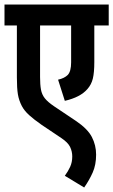

<svg xmlns="http://www.w3.org/2000/svg" viewBox="-20 -642 503 853"><path d="M463 -529H399V-366Q399 -320 392.5 -293Q386 -266 368 -246Q337 -210 268 -194L238 -288Q252 -291 263 -296.5Q274 -302 281 -309Q296 -325 296 -365V-529H158V-300Q158 -266 162 -244Q166 -222 179 -205.5Q192 -189 220 -170L317 -105Q369 -70 388 -33.5Q407 3 407 45Q407 90 392 124Q377 158 354 191L268 139Q282 120 291.5 99.5Q301 79 301 53Q301 31 291.5 11Q282 -9 252 -29L164 -88Q131 -111 109.5 -130.5Q88 -150 77 -171Q64 -196 59.5 -223Q55 -250 55 -298V-529H0V-622H463Z"/></svg>

Font: Noto Sans ExtraCondensed SemiBold
Style: Italic
Weight: 600
Width: 2
Italic angle: -12°
Designer: Monotype Design Team
Foundry: Monotype Imaging Inc.
Version: Version 2.013; ttfautohint (v1.8.4.7-5d5b)